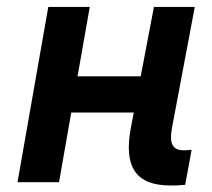

<svg xmlns="http://www.w3.org/2000/svg" viewBox="-20 -538 626 567"><path d="M31.7 0H154.3L190.4 -205.6H375L366.7 -161.6C344.2 -43.9 381.8 9.8 483.9 9.8C501 9.8 514.6 9.3 526.9 7.8L545.9 -95.7C537.6 -94.7 529.8 -94.2 522.9 -94.2C488.8 -94.2 479 -114.7 488.3 -162.6L555.2 -517.6H434.6L395.5 -312.5H209L245.1 -517.6H122.6Z"/></svg>

Font: Cascadia Mono SemiBold
Style: Italic
Weight: 600
Italic angle: -10°
Monospace: yes
Designer: Aaron Bell
Foundry: Saja Typeworks
Version: Version 2404.023